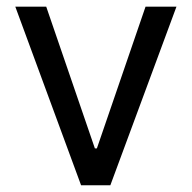

<svg xmlns="http://www.w3.org/2000/svg" viewBox="-20 -550 569 570"><path d="M307.6 0H220.7L25.4 -530.3H117.2L261.7 -109.4H267.6L412.1 -530.3H503.9Z"/></svg>

Font: Pretendard GOV Variable
Style: Regular
Weight: 400
Designer: Base glyphs from Inter by Rasmus Andersson; Hangul glyphs from Noto Sans CJK(Source Han Sans) by Jang Soo-young and Kang
Foundry: Kil Hyung-jin
Version: Version 1.307;Glyphs 3.2 (3192)